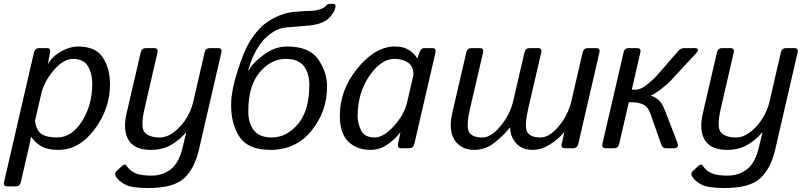

<svg xmlns="http://www.w3.org/2000/svg" viewBox="-50 -759 4118 983"><path d="M-12.2 195.3Q-34.2 195.3 -29.3 173.3L124 -490.7Q128.9 -512.7 150.9 -512.7H191.9Q210 -512.7 206.1 -490.7L195.3 -432.1H196.3Q217.8 -470.7 263.2 -495.8Q308.6 -521 347.7 -521Q440.4 -521 476.8 -464.1Q513.2 -407.2 513.2 -327.6Q513.2 -203.1 434.6 -97.4Q356 8.3 249.5 8.3Q195.3 8.3 165 -8.1Q134.8 -24.4 109.9 -57.6H108.9Q106.9 -43.9 103 -27.8L56.6 173.3Q51.8 195.3 29.8 195.3ZM129.4 -141.6Q134.3 -92.8 161.1 -74Q188 -55.2 242.7 -55.2Q316.9 -55.2 369.6 -137.9Q422.4 -220.7 422.4 -331.1Q422.4 -381.8 400.4 -419.7Q378.4 -457.5 323.2 -457.5Q275.4 -457.5 225.8 -400.1Q176.3 -342.8 161.1 -278.3Z M598.1 -178.7 670.4 -490.7Q675.3 -512.7 697.3 -512.7H739.3Q761.2 -512.7 756.3 -490.7L689.9 -202.1Q668 -106 691.2 -80.6Q714.4 -55.2 768.1 -55.2Q819.8 -55.2 871.3 -110.6Q922.9 -166 940.4 -242.2L997.6 -490.7Q1002.4 -512.7 1024.4 -512.7H1066.4Q1088.4 -512.7 1083.5 -490.7L969.2 4.4Q946.3 104.5 892.1 154.1Q837.9 203.6 709.5 203.6Q626 203.6 594.2 187.5Q562.5 171.4 546.4 149.4Q532.2 129.9 547.4 116.2L574.7 90.8Q590.3 76.7 599.1 90.8Q613.8 114.3 641.6 127.2Q669.4 140.1 724.6 140.1Q783.7 140.1 825.4 106.7Q867.2 73.2 885.3 -4.9Q896.5 -54.7 903.3 -80.6H901.4Q872.6 -44.9 828.1 -18.3Q783.7 8.3 721.7 8.3Q638.7 8.3 608.4 -41.7Q578.1 -91.8 598.1 -178.7Z M1133.3 -220.7Q1133.3 -293.9 1166.7 -397.5Q1200.2 -501 1229.2 -547.1Q1258.3 -593.3 1287.4 -621.1Q1316.4 -648.9 1362.3 -671.6Q1408.2 -694.3 1456.5 -698.2Q1515.6 -703.1 1542.5 -703.6Q1569.3 -704.1 1592.8 -712.9Q1613.3 -720.7 1619.1 -730Q1625 -739.3 1641.6 -739.3H1653.3Q1670.4 -739.3 1667.5 -722.2Q1662.6 -696.3 1637 -669.2Q1611.3 -642.1 1560.5 -632.3Q1538.6 -627.9 1495.6 -625Q1452.6 -622.1 1419.2 -618.9Q1385.7 -615.7 1360.8 -602.5Q1264.6 -552.2 1221.2 -401.4L1224.6 -399.4Q1235.4 -427.7 1294.7 -474.4Q1354 -521 1419.4 -521Q1533.7 -521 1579.1 -455.3Q1624.5 -389.6 1624.5 -316.4Q1624.5 -187.5 1544.7 -89.6Q1464.8 8.3 1335.4 8.3Q1221.2 8.3 1177.2 -56.9Q1133.3 -122.1 1133.3 -220.7ZM1221.2 -189Q1221.2 -127.9 1249.8 -91.6Q1278.3 -55.2 1341.8 -55.2Q1418 -55.2 1475.8 -124.3Q1533.7 -193.4 1533.7 -323.7Q1533.7 -384.8 1505.1 -421.1Q1476.6 -457.5 1413.1 -457.5Q1336.9 -457.5 1279.1 -388.4Q1221.2 -319.3 1221.2 -189Z M1689.9 -165.5Q1689.9 -299.8 1781 -410.4Q1872.1 -521 1972.2 -521Q2016.1 -521 2044.4 -502.7Q2072.8 -484.4 2086.4 -460H2087.4L2097.7 -490.7Q2105 -512.7 2121.6 -512.7H2162.6Q2184.6 -512.7 2179.7 -490.7L2071.3 -22Q2066.4 0 2044.4 0H2004.9Q1983.4 0 1987.8 -22L2000 -80.6H1999Q1975.1 -48.8 1935.3 -20.3Q1895.5 8.3 1846.7 8.3Q1775.9 8.3 1732.9 -34.4Q1689.9 -77.1 1689.9 -165.5ZM1780.8 -162.1Q1780.8 -129.9 1798.1 -92.5Q1815.4 -55.2 1869.1 -55.2Q1913.1 -55.2 1966.3 -113.3Q2019.5 -171.4 2034.2 -234.4L2066.9 -376Q2066.9 -419.9 2038.8 -438.7Q2010.7 -457.5 1969.2 -457.5Q1900.9 -457.5 1840.8 -369.9Q1780.8 -282.2 1780.8 -162.1Z M2265.1 -178.7 2337.4 -490.7Q2342.3 -512.7 2364.3 -512.7H2406.2Q2428.2 -512.7 2423.3 -490.7L2357.4 -207Q2335.4 -111.8 2351.1 -83.5Q2366.7 -55.2 2420.4 -55.2Q2464.4 -55.2 2512.9 -114Q2561.5 -172.9 2577.6 -242.2L2635.3 -490.7Q2640.1 -512.7 2662.1 -512.7H2704.1Q2726.1 -512.7 2721.2 -490.7L2655.3 -207Q2633.3 -111.8 2648.9 -83.5Q2664.6 -55.2 2718.3 -55.2Q2762.2 -55.2 2810.3 -112.1Q2858.4 -168.9 2875.5 -242.2L2933.1 -490.7Q2938 -512.7 2960 -512.7H3002Q3023.9 -512.7 3019 -490.7L2910.6 -22Q2905.8 0 2883.8 0H2842.8Q2820.8 0 2825.7 -22L2838.9 -80.6H2836.9Q2808.1 -45.4 2764.4 -18.6Q2720.7 8.3 2676.8 8.3Q2623 8.3 2592.5 -25.6Q2562 -59.6 2562 -106H2560.1Q2529.3 -65.9 2482.2 -28.8Q2435.1 8.3 2378.9 8.3Q2310.5 8.3 2277.8 -41.7Q2245.1 -91.8 2265.1 -178.7Z M3051.3 0Q3029.3 0 3034.2 -22L3142.6 -490.7Q3147.5 -512.7 3169.4 -512.7H3211.4Q3233.4 -512.7 3228.5 -490.7L3184.6 -299.8H3204.6Q3230.5 -299.8 3262.7 -325.7Q3294.9 -351.6 3312 -371.1L3424.3 -500Q3435.5 -512.7 3453.1 -512.7H3505.4Q3538.6 -512.7 3511.7 -483.9L3379.9 -341.8Q3366.7 -327.6 3333.3 -302Q3299.8 -276.4 3282.7 -270.5L3282.2 -269.5Q3308.1 -260.3 3324.5 -244.9Q3340.8 -229.5 3356.9 -187.5L3418 -28.8Q3429.2 0 3398.4 0H3359.4Q3342.3 0 3335.9 -18.1L3280.8 -174.8Q3268.1 -211.4 3244.1 -223.4Q3220.2 -235.4 3189.9 -235.4H3169.4L3120.1 -22Q3115.2 0 3093.3 0Z M3548.3 -178.7 3620.6 -490.7Q3625.5 -512.7 3647.5 -512.7H3689.5Q3711.4 -512.7 3706.5 -490.7L3640.1 -202.1Q3618.2 -106 3641.4 -80.6Q3664.6 -55.2 3718.3 -55.2Q3770 -55.2 3821.5 -110.6Q3873 -166 3890.6 -242.2L3947.8 -490.7Q3952.6 -512.7 3974.6 -512.7H4016.6Q4038.6 -512.7 4033.7 -490.7L3919.4 4.4Q3896.5 104.5 3842.3 154.1Q3788.1 203.6 3659.7 203.6Q3576.2 203.6 3544.4 187.5Q3512.7 171.4 3496.6 149.4Q3482.4 129.9 3497.6 116.2L3524.9 90.8Q3540.5 76.7 3549.3 90.8Q3564 114.3 3591.8 127.2Q3619.6 140.1 3674.8 140.1Q3733.9 140.1 3775.6 106.7Q3817.4 73.2 3835.4 -4.9Q3846.7 -54.7 3853.5 -80.6H3851.6Q3822.8 -44.9 3778.3 -18.3Q3733.9 8.3 3671.9 8.3Q3588.9 8.3 3558.6 -41.7Q3528.3 -91.8 3548.3 -178.7Z"/></svg>

Font: Istok Web
Style: BoldItalic
Weight: 700
Italic angle: -13°
Designer: Andrey V. Panov
Foundry: Andrey V. Panov
Version: Version 1.0.2g